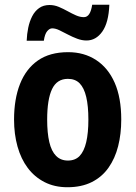

<svg xmlns="http://www.w3.org/2000/svg" viewBox="-20 -776 569 806"><path d="M489 -274Q489 -214 476 -162.5Q463 -111 435.5 -72Q408 -33 365 -11.5Q322 10 263 10Q209 10 167 -11.5Q125 -33 96.5 -71Q68 -109 53.5 -161Q39 -213 39 -274Q39 -360 64 -423.5Q89 -487 139 -522Q189 -557 266 -557Q333 -557 383.5 -524Q434 -491 461.5 -428.5Q489 -366 489 -274ZM178 -274Q178 -218 187 -179.5Q196 -141 215.5 -121.5Q235 -102 265 -102Q296 -102 314.5 -121.5Q333 -141 342 -179.5Q351 -218 351 -274Q351 -331 342 -369Q333 -407 314.5 -426Q296 -445 265 -445Q219 -445 198.5 -402Q178 -359 178 -274ZM92 -605Q93 -633 98.5 -659.5Q104 -686 115 -707.5Q126 -729 144 -742Q162 -755 188 -755Q208 -755 227 -747Q246 -739 264 -729Q282 -719 299 -711.5Q316 -704 332 -704Q346 -704 354.5 -717Q363 -730 367 -756H439Q436 -681 409.5 -643.5Q383 -606 343 -606Q324 -606 304 -613.5Q284 -621 265 -631Q246 -641 229.5 -649Q213 -657 199 -657Q188 -657 178 -645Q168 -633 164 -605Z"/></svg>

Font: Noto Sans Khmer Condensed
Style: Bold
Weight: 700
Width: 3
Designer: Danh Hong and the Monotype Design Team
Foundry: Monotype Imaging Inc.
Version: Version 2.004